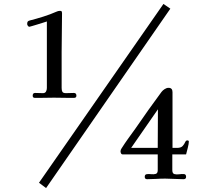

<svg xmlns="http://www.w3.org/2000/svg" viewBox="-20 -852 1040 975"><path d="M646 -101 782 -297Q782 -248 781.5 -199.5Q781 -151 781 -101ZM368 -366Q368 -380 355 -380Q345 -380 335 -379.5Q325 -379 315 -379Q301 -379 297 -385.5Q293 -392 293 -405V-588Q293 -637 294 -686Q295 -735 295 -784Q295 -789 293.5 -793Q292 -797 285 -797Q275 -797 265 -792Q236 -779 199.5 -767.5Q163 -756 131 -748Q123 -746 120.5 -742Q118 -738 118 -730Q118 -726 121.5 -721Q125 -716 129 -716Q130 -716 142 -719.5Q154 -723 170.5 -728Q187 -733 201 -737.5Q215 -742 218 -743V-405Q218 -395 213.5 -387Q209 -379 198 -379Q188 -379 178 -379.5Q168 -380 158 -380Q146 -380 146 -366Q146 -355 157 -355H183Q201 -355 218.5 -355.5Q236 -356 254 -356Q273 -356 291 -355.5Q309 -355 328 -355H356Q368 -355 368 -366ZM845 -808 810 -832 178 76 214 103ZM939 -133Q939 -139 931 -139Q924 -139 920 -129.5Q916 -120 907.5 -110.5Q899 -101 879 -101H856V-384Q856 -406 836 -406Q826 -406 816 -399.5Q806 -393 800 -385Q766 -339 733.5 -293.5Q701 -248 669 -201Q651 -176 632.5 -150.5Q614 -125 597 -98Q592 -91 592 -83Q592 -79 594.5 -73.5Q597 -68 603 -68H781V12Q781 28 771 31Q761 34 748 32.5Q735 31 725 32.5Q715 34 715 46Q715 58 727 58Q750 58 773 56.5Q796 55 819 55Q842 55 865.5 56.5Q889 58 912 58Q925 58 925 46Q925 33 914.5 32Q904 31 890 33Q876 35 865.5 32Q855 29 855 12V-68H925Q928 -79 933.5 -101Q939 -123 939 -133Z"/></svg>

Font: UoqMunThenKhung
Style: Regular
Weight: 400
Designer: Font-Kai, 金井和夫, 宇文滿月
Foundry: Kazuo Kanai, Moonlit Owen
Version: Version 1.197